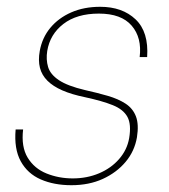

<svg xmlns="http://www.w3.org/2000/svg" viewBox="-20 -533 496 565"><path d="M190 12Q139 12 100 -5Q61 -22 41 -58.5Q21 -95 26 -152H48Q42 -101 61.5 -69Q81 -37 117 -22.5Q153 -8 194 -8Q236 -8 271.5 -23Q307 -38 330.5 -65Q354 -92 360 -126Q367 -167 355 -189Q343 -211 312 -223.5Q281 -236 230 -247Q191 -255 163.5 -267Q136 -279 119.5 -295.5Q103 -312 97.5 -333.5Q92 -355 97 -383Q104 -422 128 -451Q152 -480 189.5 -496.5Q227 -513 275 -513Q340 -513 379 -476Q418 -439 413 -365H391Q398 -422 367.5 -457.5Q337 -493 271 -493Q206 -493 166.5 -462.5Q127 -432 119 -383Q115 -358 121.5 -336Q128 -314 153.5 -297Q179 -280 230 -268Q266 -260 297 -251Q328 -242 349.5 -228Q371 -214 380 -190.5Q389 -167 383 -129Q376 -88 349.5 -56.5Q323 -25 282.5 -6.5Q242 12 190 12Z"/></svg>

Font: DM Sans 17pt Thin
Style: Italic
Weight: 250
Italic angle: -10°
Version: Version 4.004;gftools[0.9.30]